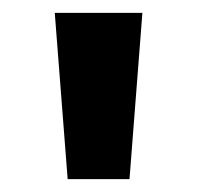

<svg xmlns="http://www.w3.org/2000/svg" viewBox="-20 -734 306 298"><path d="M85 -456 65 -714H201L181 -456Z"/></svg>

Font: Noto Sans Adlam New
Style: Bold
Weight: 400
Designer: Mark Jamra, Neil Patel
Foundry: JamraPatel LLC
Version: Version 3.001